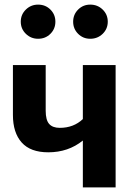

<svg xmlns="http://www.w3.org/2000/svg" viewBox="-20 -812 589 832"><path d="M145 -644Q114 -644 92 -665.5Q70 -687 70 -718Q70 -749 92 -770.5Q114 -792 145 -792Q177 -792 198.5 -770.5Q220 -749 220 -718Q220 -687 198.5 -665.5Q177 -644 145 -644ZM371 -644Q340 -644 318.5 -665.5Q297 -687 297 -718Q297 -749 318.5 -770.5Q340 -792 371 -792Q403 -792 425 -770.5Q447 -749 447 -718Q447 -687 425 -665.5Q403 -644 371 -644ZM339 -530H481V0H339V-203Q276 -152 189 -152Q112 -152 74 -194.5Q36 -237 36 -314V-530H178V-332Q178 -292 193 -275Q208 -258 239 -258Q299 -258 339 -296Z"/></svg>

Font: FiraGO SemiBold
Style: Regular
Weight: 600
Designer: bBox Type
Foundry: bBox Type GmbH
Version: Version 1.001;PS 001.001;hotconv 1.0.88;makeotf.lib2.5.64775